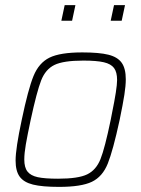

<svg xmlns="http://www.w3.org/2000/svg" viewBox="-20 -723 553 751"><path d="M41 -95Q41 -142 65 -254Q90 -374 111 -425.5Q132 -477 173.5 -497.5Q215 -518 302 -518Q368 -518 404 -509Q440 -500 456 -477.5Q472 -455 472 -413Q472 -388 466.5 -352.5Q461 -317 448 -254Q422 -134 401.5 -83Q381 -32 339.5 -12Q298 8 211 8Q145 8 109 -1Q73 -10 57 -32Q41 -54 41 -95ZM413 -254Q417 -272 418 -280Q438 -377 438 -410Q438 -441 426 -457Q414 -473 386 -479.5Q358 -486 306 -486Q228 -486 193 -469Q158 -452 141 -408.5Q124 -365 100 -254Q87 -193 81 -158Q75 -123 75 -99Q75 -68 87.5 -52Q100 -36 127.5 -30Q155 -24 207 -24Q286 -24 321 -41Q356 -58 373 -100.5Q390 -143 413 -254ZM220 -642 233 -703H275L262 -642ZM413 -642 426 -703H469L456 -642Z"/></svg>

Font: Saira Semi Condensed Thin
Style: Italic
Weight: 100
Width: 4
Italic angle: -12°
Designer: Hector Gatti with collaboration of the Omnibus-Type team
Foundry: Omnibus-Type
Version: Version 1.001; ttfautohint (v1.8)